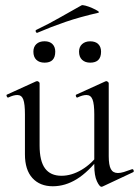

<svg xmlns="http://www.w3.org/2000/svg" viewBox="-20 -706 533 736"><path d="M182.4 8Q133 8 104.3 -23.4Q75.6 -54.8 75.6 -114.6V-268Q75.6 -307.4 69.3 -324.6Q63 -341.8 46.2 -341.8Q32 -341.8 12.4 -332.4Q8.4 -330.6 5.9 -336.6Q3.4 -342.6 7.2 -343.6L118 -394Q120.2 -395 122.2 -395Q124.8 -395 128.3 -392.5Q131.8 -390 131.8 -386.8V-148.2Q131.8 -88.6 152.7 -60.4Q173.6 -32.2 215.6 -32.2Q254.2 -32.2 292.8 -55.1Q331.4 -78 359.6 -117.4L364.8 -106.2Q318.8 -46.8 274.4 -19.4Q230 8 182.4 8ZM396.8 -386.8V-107.2Q396.8 -73.2 404.9 -58Q413 -42.8 432 -42.8Q442.2 -42.8 454.7 -46.6Q467.2 -50.4 485 -57Q489.8 -59 492 -53.5Q494.2 -48 490.4 -46L373.2 9Q371.2 10 369 10Q361.4 10 351.4 -11.4Q341.4 -32.8 341.4 -73.2V-268Q341.4 -307.4 334.7 -324.6Q328 -341.8 311.2 -341.8Q297 -341.8 277.2 -332.4Q273.4 -330.6 271.3 -336.6Q269.2 -342.6 273 -343.6L383.8 -394Q385.8 -395 387.2 -395Q389.8 -395 393.3 -392.5Q396.8 -390 396.8 -386.8ZM123.2 -580.4Q119.2 -579.4 117.2 -584.5Q115.2 -589.6 119 -591.4Q168.4 -615 209.7 -638.9Q251 -662.8 292.2 -685.4Q295.6 -687.6 307.9 -684.3Q320.2 -681 333.7 -675Q347.2 -669 354.9 -664Q362.6 -659 356.6 -657Q286.6 -641 231.6 -622.2Q176.6 -603.4 123.2 -580.4ZM151 -465.8Q130.8 -465.8 119.4 -476.7Q108 -487.6 108 -508Q108 -526.3 119.4 -537.1Q130.8 -547.8 151 -547.8Q170.3 -547.8 181.1 -537Q191.8 -526.3 191.8 -508Q191.8 -465.8 151 -465.8ZM325.8 -465.8Q306.4 -465.8 294.7 -476.7Q283 -487.6 283 -508Q283 -526.2 294.7 -536.9Q306.5 -547.6 325.7 -547.6Q346 -547.6 356.7 -536.9Q367.4 -526.2 367.4 -508Q367.4 -465.8 325.8 -465.8Z"/></svg>

Font: Cormorant Light
Style: Regular
Weight: 300
Designer: Christian Thalmann (Catharsis Fonts)
Foundry: Catharsis Fonts
Version: Version 4.000